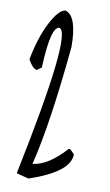

<svg xmlns="http://www.w3.org/2000/svg" viewBox="-88 -812 493 860"><g transform="rotate(10 159.0 -382.0)"><path d="M139.2 -767.1Q192.9 -750 192.9 -610.8Q159.2 -255.9 111.8 -64.9Q183.1 -73.2 259.8 -159.2H267.1L287.1 -139.2Q287.1 -58.1 105 2.9L50.8 -11.2V-17.1Q186 -670.9 125 -686Q85.9 -686 78.1 -497.1L58.1 -482.9Q40 -482.9 17.1 -523.9Q37.1 -627.9 73 -696.5Q108.9 -765.1 139.2 -767.1Z"/></g></svg>

Font: Loved by the King
Style: Regular
Weight: 400
Designer: Kimberly Geswein
Foundry: Kimberly Geswein
Version: Version 1.002 2006